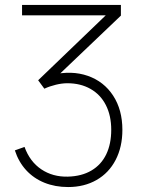

<svg xmlns="http://www.w3.org/2000/svg" viewBox="-20 -740 574 775"><path d="M255 15Q202.5 15 159.2 -2.5Q116 -20 85.5 -53.2Q55 -86.5 40 -133L79 -147Q100.5 -87.5 146.8 -56.5Q193 -25.5 254 -27Q310 -28.5 349.2 -51.8Q388.5 -75 408.8 -117Q429 -159 429 -216Q429 -273.5 407.2 -316Q385.5 -358.5 345.2 -381.2Q305 -404 252 -404Q230.5 -404 205.5 -398Q180.5 -392 159 -382L134 -416L439 -709L452 -678H69V-720H468V-677L191 -413L190 -438Q269.5 -456.5 334.5 -433.8Q399.5 -411 436.8 -353.8Q474 -296.5 474 -216Q474 -147 446.8 -94.5Q419.5 -42 369.8 -13.5Q320 15 255 15Z"/></svg>

Font: Manrope
Style: Regular
Weight: 400
Designer: Mikhail Sharanda
Foundry: Mikhail Sharanda
Version: Version 4.503